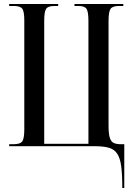

<svg xmlns="http://www.w3.org/2000/svg" viewBox="-20 -734 671 964"><path d="M594 210Q594 142 588.5 100.5Q583 59 568 37Q553 15 525.5 7.5Q498 0 454 0H26V-10H49Q82 -10 92 -24.5Q102 -39 102 -85V-632Q102 -677 91.5 -690.5Q81 -704 49 -704H26V-714H272V-704H253Q221 -704 211.5 -689.5Q202 -675 202 -629V-12H424V-629Q424 -675 414.5 -689.5Q405 -704 374 -704H354V-714H599V-704H577Q545 -704 535 -689.5Q525 -675 525 -629V-103Q525 -63 531 -43Q537 -23 550.5 -16.5Q564 -10 586 -10H604V210Z"/></svg>

Font: Noto Serif Display ExtraCondensed Medium
Style: Regular
Weight: 500
Width: 2
Designer: Monotype Design Team
Foundry: Monotype Imaging Inc.
Version: Version 2.009